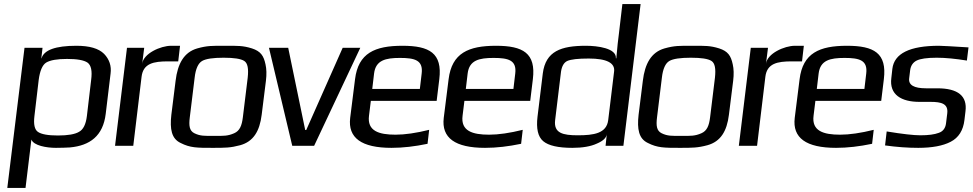

<svg xmlns="http://www.w3.org/2000/svg" viewBox="-20 -720 4802 948"><path d="M256 10C283 10 306 9 325 8C424 -1 489 -49 502 -158L526 -357C531 -394 520 -427 494 -454C467 -481 422 -494 357 -494C254 -494 197 -473 185 -432H184L190 -484H101L16 208H106L135 -31C146 -1 210 10 256 10ZM409 -147C404 -106 391 -80 370 -69C350 -57 315 -51 266 -51C217 -51 184 -57 167 -69C151 -80 145 -106 150 -147L171 -325C177 -370 189 -399 208 -411C228 -423 262 -429 311 -429C361 -429 394 -423 412 -411C430 -398 436 -370 430 -325Z M682 -405 692 -484H607L548 0H638L679 -341C687 -407 738 -417 810 -417H860L869 -494H825C773 -494 688 -456 682 -405Z M1293 -321C1297 -353 1296 -380 1291 -402C1282 -445 1267 -467 1224 -481C1179 -495 1154 -494 1091 -494C1028 -494 1004 -495 954 -481C888 -462 857 -405 847 -321L826 -153C818 -82 827 -35 872 -14C919 10 953 10 1029 10C1091 10 1118 10 1166 -3C1231 -21 1262 -72 1272 -153ZM1179 -140C1174 -100 1164 -74 1136 -62C1104 -48 1084 -49 1037 -49C989 -49 969 -48 940 -62C915 -74 912 -100 917 -140L941 -336C946 -381 959 -408 978 -419C997 -430 1033 -435 1084 -435C1135 -435 1169 -430 1186 -419C1203 -408 1208 -381 1203 -336Z M1759 -484H1672L1492 -78H1487L1403 -484H1308L1423 0H1531Z M1967 -494C1831 -494 1749 -458 1733 -329L1709 -138C1697 -39 1765 10 1913 10C1970 10 2029 3 2091 -10L2099 -79C2035 -63 1979 -55 1933 -55C1851 -55 1792 -73 1802 -149L1811 -222H2136L2149 -329C2165 -458 2100 -494 1967 -494ZM1955 -434C2028 -434 2070 -423 2062 -357L2053 -281H1818L1827 -357C1835 -423 1884 -434 1955 -434Z M2429 -494C2293 -494 2211 -458 2195 -329L2171 -138C2159 -39 2227 10 2375 10C2432 10 2491 3 2553 -10L2561 -79C2497 -63 2441 -55 2395 -55C2313 -55 2254 -73 2264 -149L2273 -222H2598L2611 -329C2627 -458 2562 -494 2429 -494ZM2417 -434C2490 -434 2532 -423 2524 -357L2515 -281H2280L2289 -357C2297 -423 2346 -434 2417 -434Z M2873 -494C2751 -494 2674 -468 2660 -357L2634 -144C2627 -85 2636 -45 2662 -23C2688 -1 2736 10 2806 10C2856 10 2897 3 2927 -11C2958 -24 2974 -40 2976 -57L2970 0H3058L3143 -700H3053L3036 -555C3032 -528 3028 -487 3023 -432H3021C3025 -482 2930 -494 2873 -494ZM2833 -52C2760 -52 2713 -62 2721 -127L2750 -366C2754 -393 2764 -411 2781 -419C2799 -427 2834 -431 2887 -431C2976 -431 3018 -409 3012 -366L2983 -127C2975 -61 2911 -52 2833 -52Z M3600 -321C3604 -353 3603 -380 3598 -402C3589 -445 3574 -467 3531 -481C3486 -495 3461 -494 3398 -494C3335 -494 3311 -495 3261 -481C3195 -462 3164 -405 3154 -321L3133 -153C3125 -82 3134 -35 3179 -14C3226 10 3260 10 3336 10C3398 10 3425 10 3473 -3C3538 -21 3569 -72 3579 -153ZM3486 -140C3481 -100 3471 -74 3443 -62C3411 -48 3391 -49 3344 -49C3296 -49 3276 -48 3247 -62C3222 -74 3219 -100 3224 -140L3248 -336C3253 -381 3266 -408 3285 -419C3304 -430 3340 -435 3391 -435C3442 -435 3476 -430 3493 -419C3510 -408 3515 -381 3510 -336Z M3762 -405 3772 -484H3687L3628 0H3718L3759 -341C3767 -407 3818 -417 3890 -417H3940L3949 -494H3905C3853 -494 3768 -456 3762 -405Z M4162 -494C4026 -494 3944 -458 3928 -329L3904 -138C3892 -39 3960 10 4108 10C4165 10 4224 3 4286 -10L4294 -79C4230 -63 4174 -55 4128 -55C4046 -55 3987 -73 3997 -149L4006 -222H4331L4344 -329C4360 -458 4295 -494 4162 -494ZM4150 -434C4223 -434 4265 -423 4257 -357L4248 -281H4013L4022 -357C4030 -423 4079 -434 4150 -434Z M4520 -217H4575C4628 -217 4663 -208 4657 -160L4651 -111C4648 -87 4636 -71 4615 -64C4594 -56 4564 -52 4524 -52C4492 -52 4437 -58 4358 -71L4350 -2C4407 6 4462 10 4514 10C4582 10 4636 0 4674 -20C4713 -40 4736 -76 4742 -128L4747 -170C4757 -246 4710 -284 4608 -284H4552C4493 -284 4465 -300 4469 -333L4474 -374C4477 -396 4488 -412 4506 -421C4524 -430 4557 -435 4605 -435C4648 -435 4698 -430 4754 -421L4762 -486C4681 -491 4632 -494 4616 -494C4472 -494 4395 -456 4386 -380L4381 -335C4370 -252 4431 -217 4520 -217Z"/></svg>

Font: Gamestation Display
Style: Italic
Weight: 400
Designer: Jonas Hecksher
Foundry: Jonas Hecksher, Playtypeª, e-types AS
Version: Version 1.003